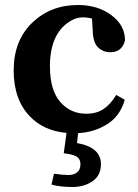

<svg xmlns="http://www.w3.org/2000/svg" viewBox="-20 -518 550 768"><path d="M289.1 170.9Q301.8 160.2 301.8 138.7Q301.8 117.2 284.7 107.4Q267.1 98.1 234.9 95.2L246.1 13.7Q155.8 5.4 100.6 -51.3Q34.2 -119.6 34.7 -237.8Q35.2 -356 108.9 -427.2Q182.6 -498 292 -498Q371.1 -498 425.3 -457.5Q480 -417 480 -356.9Q468.8 -309.1 420.9 -309.1Q393.1 -309.1 373 -327.6Q353 -346.2 351.1 -391.1L348.1 -443.8Q302.7 -455.1 271 -439Q179.2 -392.1 179.7 -250.5Q180.2 -156.7 221.2 -109.9Q262.2 -63 325.2 -63Q365.2 -63 393.6 -81.5Q421.9 -100.1 444.8 -138.2L479 -119.1Q460.9 -54.2 409.2 -21.5Q357.4 11.2 292.5 14.6L288.1 54.2Q384.3 71.3 383.8 139.2Q383.8 183.1 350.6 206.5Q317.4 230 269 230Q220.2 230 186 220.2L195.8 176.8Q231.9 182.1 253.9 182.1Q275.9 182.1 289.1 170.9Z"/></svg>

Font: SourceSerifPro-Bold
Style: Bold
Weight: 700
Designer: Frank Grießhammer
Foundry: Adobe Systems Incorporated
Version: Version 1.014;PS Version 1.0;hotconv 1.0.73;makeotf.lib2.5.5